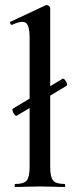

<svg xmlns="http://www.w3.org/2000/svg" viewBox="-20 -745 308 765"><path d="M31 -312 229 -431Q233 -433 238.5 -427Q244 -421 246.5 -413Q249 -405 245 -403L47 -284Q43 -282 38 -288Q33 -294 30.5 -302Q28 -310 31 -312ZM41 -12Q75 -12 86.5 -26Q98 -40 98 -81V-592Q98 -627 91.5 -642.5Q85 -658 69 -658Q54 -658 28 -646H27Q23 -646 21 -651Q19 -656 21 -658L162 -724L166 -725Q170 -725 175 -721Q180 -717 180 -714V-81Q180 -40 191.5 -26Q203 -12 237 -12Q240 -12 240 -6Q240 0 237 0Q212 0 197 -1L139 -2L81 -1Q66 0 41 0Q38 0 38 -6Q38 -12 41 -12Z"/></svg>

Font: Cormorant Infant SemiBold
Style: Regular
Weight: 600
Designer: Christian Thalmann (Catharsis Fonts)
Foundry: Catharsis Fonts
Version: Version 4.000